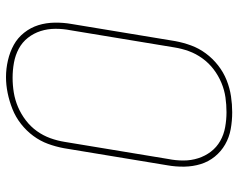

<svg xmlns="http://www.w3.org/2000/svg" viewBox="-97 -689 794 640"><g transform="rotate(-90 300.0 -369.0)"><path d="M246 8Q217 8 189.5 3Q162 -2 138.5 -15.5Q115 -29 98 -50Q81 -71 73 -97Q65 -123 64.5 -151.5Q64 -180 69 -208L126 -553Q131 -580 140.5 -606Q150 -632 167 -655Q184 -678 207 -696Q230 -714 256.5 -724.5Q283 -735 310 -740.5Q337 -746 363 -746Q391 -746 419 -739.5Q447 -733 470.5 -720Q494 -707 511 -685.5Q528 -664 536 -638.5Q544 -613 544.5 -584Q545 -555 540 -527L483 -182Q478 -155 468.5 -129Q459 -103 442 -80Q425 -57 402 -39Q379 -21 352.5 -10.5Q326 0 299 4Q272 8 246 8ZM246 -11Q271 -11 295.5 -14.5Q320 -18 344 -28Q368 -38 389 -54Q410 -70 425.5 -91.5Q441 -113 449.5 -136.5Q458 -160 462 -185L519 -530Q524 -555 524 -581Q524 -607 516.5 -630.5Q509 -654 494 -673Q479 -692 457.5 -703.5Q436 -715 411 -719.5Q386 -724 361 -724Q336 -724 311.5 -720Q287 -716 263.5 -706Q240 -696 219 -680Q198 -664 183 -643Q168 -622 159.5 -598.5Q151 -575 147 -550L90 -205Q85 -180 85 -154.5Q85 -129 92.5 -105.5Q100 -82 114.5 -63Q129 -44 150 -32Q171 -20 196 -15.5Q221 -11 246 -11Z"/></g></svg>

Font: Iosevka Curly ThExObl
Style: Regular
Weight: 100
Width: 7
Italic angle: -9°
Monospace: yes
Designer: Belleve Invis
Foundry: Belleve Invis
Version: Version 11.1.0; ttfautohint (v1.8.3)